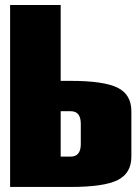

<svg xmlns="http://www.w3.org/2000/svg" viewBox="-20 -740 555 760"><path d="M220.2 -120.1H259.8Q299.8 -120.1 299.8 -169.9V-250Q299.8 -299.8 259.8 -299.8H220.2ZM20 0V-720.2H220.2V-419.9H259.8Q391.1 -419.9 445.6 -392.8Q500 -365.7 500 -299.8V-120.1Q500 -54.2 445.6 -27.1Q391.1 0 259.8 0Z"/></svg>

Font: Mikodacs
Style: Regular
Weight: 400
Designer: gluk (gluksza@wp.pl)
Foundry: gluk (gluksza@wp.pl)
Version: Version 0.28